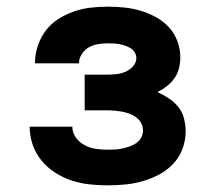

<svg xmlns="http://www.w3.org/2000/svg" viewBox="-20 -548 640 576"><path d="M302 8Q275 8 248 5Q221 2 195 -6.5Q169 -15 145.5 -30Q122 -45 104.5 -66.5Q87 -88 78 -114Q69 -140 69 -168Q69 -168 69 -168Q69 -168 69 -168H197Q197 -150 207.5 -135.5Q218 -121 234 -112.5Q250 -104 267.5 -101.5Q285 -99 302 -99Q314 -99 325 -99.5Q336 -100 347 -102.5Q358 -105 368.5 -108.5Q379 -112 388.5 -118.5Q398 -125 403.5 -135Q409 -145 409 -156Q409 -168 403.5 -178.5Q398 -189 388.5 -196Q379 -203 368 -207Q357 -211 346 -213Q335 -215 323.5 -216Q312 -217 300 -217H234V-324H300Q314 -324 328.5 -325.5Q343 -327 356 -332.5Q369 -338 379 -349Q389 -360 389 -374Q389 -383 384 -391Q379 -399 371.5 -403.5Q364 -408 355.5 -411Q347 -414 338 -415.5Q329 -417 320.5 -417.5Q312 -418 303 -418Q288 -418 273.5 -415.5Q259 -413 246.5 -406Q234 -399 225.5 -386Q217 -373 217 -359Q217 -359 217 -358.5Q217 -358 217 -358H85Q85 -359 85 -359.5Q85 -360 85 -360Q85 -386 93.5 -411Q102 -436 117.5 -456.5Q133 -477 155 -491Q177 -505 201.5 -513.5Q226 -522 251.5 -525Q277 -528 303 -528Q328 -528 352.5 -525.5Q377 -523 401 -516Q425 -509 447 -497Q469 -485 486 -467Q503 -449 512 -425Q521 -401 521 -376Q521 -360 517 -343.5Q513 -327 503.5 -313.5Q494 -300 480.5 -289.5Q467 -279 452 -272Q470 -264 486.5 -253Q503 -242 515 -227Q527 -212 532 -192.5Q537 -173 537 -154Q537 -127 527.5 -101.5Q518 -76 499.5 -56.5Q481 -37 457.5 -24.5Q434 -12 408 -4.5Q382 3 355.5 5.5Q329 8 302 8Z"/></svg>

Font: Iosevka Custom XBdEx
Style: Regular
Weight: 800
Width: 7
Monospace: yes
Designer: Belleve Invis
Foundry: Belleve Invis
Version: Version 11.2.4; ttfautohint (v1.8.4)